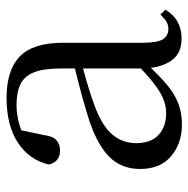

<svg xmlns="http://www.w3.org/2000/svg" viewBox="-14 -557 585 597"><g transform="rotate(-90 278.5 -258.5)"><path d="M189.7 14.6Q130.5 14.6 91.1 -19.1Q51.6 -52.8 51.6 -115.1Q51.6 -153.9 68.8 -184.3Q85.9 -214.6 125.4 -239Q164.9 -263.5 230.9 -282.3Q272.8 -294.9 318.8 -306.7Q364.8 -318.5 404.8 -327.7V-303.3Q364.8 -293.3 323.7 -281.5Q282.6 -269.7 248.6 -257Q185.3 -233.6 158.6 -201.7Q131.9 -169.7 131.9 -128.2Q131.9 -81.6 157.5 -58Q183.2 -34.4 225.1 -34.4Q247.6 -34.4 269.6 -43.3Q291.6 -52.2 319.7 -74.2Q347.7 -96.3 385.8 -134.4L394.5 -87.1H370.9Q339.7 -53.7 312.5 -31.1Q285.2 -8.4 256.1 3.1Q227 14.6 189.7 14.6ZM456.8 13.6Q412.1 13.6 389.8 -16.6Q367.5 -46.7 364.2 -99.7V-103.3V-359Q364.2 -415 352.1 -445.3Q339.9 -475.6 314.7 -487.6Q289.6 -499.6 250 -499.6Q221.3 -499.6 192.1 -491.4Q162.9 -483.2 129.7 -464.7L173.2 -491.9L156.8 -412.7Q153.2 -386 140.7 -375.2Q128.1 -364.3 109.4 -364.3Q73.2 -364.3 65.5 -399.7Q80.4 -461 134.1 -495.8Q187.8 -530.6 272.2 -530.6Q359.5 -530.6 401.8 -489.2Q444 -447.8 444 -354.6V-107.7Q444 -60.8 455.1 -44.2Q466.1 -27.5 486.4 -27.5Q499 -27.5 509 -33.2Q519 -38.8 531.4 -52.1L547.1 -36.7Q531.2 -10.7 508.6 1.4Q486 13.6 456.8 13.6Z"/></g></svg>

Font: Early Summer Mincho VF
Style: Regular
Weight: 250
Designer: GuiWonder
Version: Version 1.002